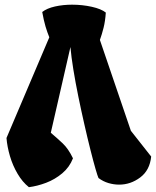

<svg xmlns="http://www.w3.org/2000/svg" viewBox="-20 -777 656 808"><path d="M101.6 10.7Q74.2 -11.2 54 -45.7Q33.7 -80.1 22 -119.6Q10.3 -159.2 7.3 -196.3L187.5 -620.1Q179.2 -640.1 171.6 -665.5Q164.1 -690.9 157.7 -726.6Q177.7 -742.2 211.7 -749.8Q245.6 -757.3 283.2 -757.3Q326.2 -757.3 366 -748.5Q405.8 -739.7 425.3 -724.1Q422.9 -688 415.8 -659.9Q408.7 -631.8 400.4 -608.9L530.8 -226.6L616.2 -118.2Q610.4 -60.5 570.1 -30.3Q529.8 0 481.4 0Q459 0 436.5 -6.6Q414.1 -13.2 394.5 -27.8Q391.1 -34.7 381.8 -66.7Q372.6 -98.6 360.4 -147.2Q348.1 -195.8 335 -253.7Q321.8 -311.5 309.6 -371.1Q297.4 -430.7 288.6 -484.9Q279.8 -539.1 276.4 -579.1L193.8 -218.3Q219.2 -196.8 243.4 -174.1Q267.6 -151.4 287.1 -110.8Q272.5 -73.2 241.9 -47.6Q211.4 -22 174.1 -7.8Q136.7 6.3 101.6 10.7Z"/></svg>

Font: Fruktur
Style: Regular
Weight: 400
Designer: Viktoriya Grabowska, Eben Sorkin
Foundry: Viktoriya Grabowska
Version: Version 1.008; ttfautohint (v1.8.4.7-5d5b)